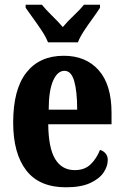

<svg xmlns="http://www.w3.org/2000/svg" viewBox="-20 -786 526 816"><path d="M260 10Q147 10 91.5 -62Q36 -134 36 -265Q36 -406 92 -477.5Q148 -549 251 -549Q345 -549 399.5 -487.5Q454 -426 454 -307V-258H185Q186 -157 214.5 -110Q243 -63 298 -63Q340 -63 365.5 -88Q391 -113 405 -149Q419 -145 428.5 -134Q438 -123 438 -106Q438 -79 420 -52.5Q402 -26 363 -8Q324 10 260 10ZM308 -320Q308 -397 295.5 -441Q283 -485 254 -485Q224 -485 205.5 -442.5Q187 -400 187 -320ZM184 -606Q175 -629 157.5 -655.5Q140 -682 121 -708Q102 -734 89 -753V-766H158Q173 -747 200.5 -720Q228 -693 247 -671Q265 -693 293.5 -720Q322 -747 337 -766H405V-753Q393 -734 374 -708Q355 -682 337.5 -655.5Q320 -629 311 -606Z"/></svg>

Font: Noto Serif Myanmar ExtraCondensed ExtraBold
Style: Regular
Weight: 800
Width: 2
Designer: Ben Mitchell and the Monotype Design Team
Foundry: Monotype Imaging Inc.
Version: Version 2.106; ttfautohint (v1.8.4.7-5d5b)